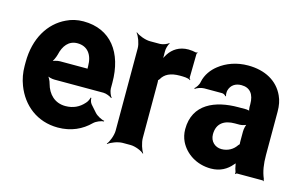

<svg xmlns="http://www.w3.org/2000/svg" viewBox="-76 -746 1520 963"><g transform="rotate(15 683.5 -264.0)"><path d="M258 -538C226 -538 196 -531 170 -518C87 -479 30 -390 30 -265V-246C30 -211 36 -178 48 -147C83 -55 162 10 270 10C339 10 394 -16 435 -57C447 -69 474 -80 486 -79L487 -83C474 -84 447 -98 436 -111L405 -146C398 -154 394 -169 395 -177L391 -178C390 -170 382 -153 374 -146C351 -120 320 -104 279 -104C224 -104 188 -140 174 -192C171 -206 160 -226 152 -233L151 -229C159 -223 178 -218 192 -218H447C461 -218 483 -209 491 -202L493 -204C486 -212 477 -234 477 -248V-278C477 -434 400 -538 258 -538ZM338 -326V-320C338 -317 338 -311 340 -310L342 -312C341 -314 335 -314 332 -314H196C182 -314 159 -308 151 -301L153 -297C161 -305 172 -328 176 -344C186 -389 211 -424 257 -424C309 -424 338 -387 338 -326Z M849 -391 851 -393C849 -395 845 -399 845 -403L847 -527C847 -529 850 -532 851 -533L849 -536C848 -535 845 -533 843 -533C832 -536 815 -538 803 -538C755 -538 723 -515 703 -485C696 -474 687 -458 684 -449L687 -448C691 -457 692 -475 691 -488V-497C690 -511 697 -534 703 -542L702 -545C695 -537 672 -528 657 -528H605C581 -528 544 -542 531 -554L529 -552C541 -539 555 -502 555 -478V-50C555 -26 541 11 529 24L531 26C544 14 581 0 605 0H646C670 0 705 14 716 26L718 24C708 11 696 -26 696 -50V-334C696 -337 696 -350 694 -351L692 -348C693 -347 700 -354 701 -356C717 -385 746 -400 795 -400C812 -400 840 -400 849 -391Z M1315 -128V-352C1315 -383 1310 -410 1299 -433C1268 -501 1201 -538 1113 -538C1054 -538 1002 -519 963 -488C936 -467 912 -436 904 -397C902 -382 890 -365 881 -358L884 -355C892 -362 914 -370 929 -370H1022C1030 -370 1039 -364 1042 -359L1045 -361C1042 -366 1042 -383 1044 -390C1052 -419 1075 -434 1106 -434C1151 -434 1173 -404 1173 -353V-338C1173 -331 1175 -318 1179 -314L1181 -317C1177 -321 1166 -323 1160 -323H1119C1000 -323 890 -279 890 -148C890 -125 895 -104 904 -85C931 -30 990 10 1065 10C1113 10 1148 -11 1172 -40C1176 -44 1182 -50 1183 -54L1179 -55C1178 -51 1180 -43 1181 -37C1183 -26 1185 -16 1189 -7C1190 -5 1190 1 1189 3L1191 5C1192 3 1196 0 1199 0H1331C1333 0 1336 2 1337 3L1339 1C1338 0 1335 -2 1335 -4C1335 -5 1337 -7 1337 -7L1335 -10C1321 -43 1315 -80 1315 -128ZM1031 -159C1031 -218 1071 -240 1123 -240H1148C1160 -240 1182 -246 1189 -253L1185 -256C1178 -249 1173 -225 1173 -211V-162C1173 -159 1173 -145 1175 -143L1177 -146C1175 -148 1169 -141 1167 -138C1152 -115 1125 -98 1091 -98C1058 -98 1031 -122 1031 -159Z"/></g></svg>

Font: Asimov
Style: EdgeNar
Weight: 500
Designer: Google
Version: Version 2.000980: 2014